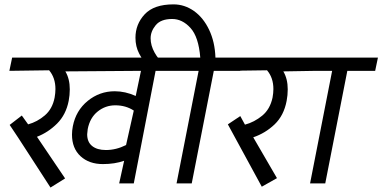

<svg xmlns="http://www.w3.org/2000/svg" viewBox="-20 -831 1732 870"><path d="M586.2 0H520L542.5 -102.5Q500 -87.5 446.2 -87.5Q383.8 -87.5 345 -123.1Q306.2 -158.8 306.2 -221.2Q306.2 -238.8 310 -258.8Q323.8 -330 377.5 -373.8Q431.2 -417.5 500 -417.5Q547.5 -417.5 595 -396.2L618.8 -510L276.2 -507.5Q296.2 -473.8 296.2 -426.2Q296.2 -400 291.2 -373.8Q278.8 -311.2 238.8 -271.2Q198.8 -231.2 147.5 -211.2L275 -22.5L208.8 18.8Q180 -25 116.9 -123.1Q53.8 -221.2 23.8 -265L78.8 -307.5L107.5 -267.5Q148.8 -278.8 183.1 -308.1Q217.5 -337.5 227.5 -388.8Q231.2 -410 231.2 -427.5Q231.2 -478.8 202.5 -512.5L22.5 -510L35 -570H820L807.5 -510H685ZM551.2 -173.8 586.2 -330Q550 -353.8 502.5 -353.8Q457.5 -353.8 422.5 -325.6Q387.5 -297.5 377.5 -246.2Q375 -228.8 375 -222.5Q375 -187.5 397.5 -169.4Q420 -151.2 460 -151.2Q506.2 -151.2 551.2 -173.8Z M848.8 0H780L880 -510H748.8L761.2 -570H887.5Q880 -663.8 843.1 -704.4Q806.2 -745 760 -745Q708.8 -745 685.6 -716.9Q662.5 -688.8 662.5 -657.5Q662.5 -625 680.6 -592.5Q698.8 -560 718.8 -548.8H638.8Q627.5 -556.2 610.6 -588.1Q593.8 -620 593.8 -660Q593.8 -721.2 635.6 -766.2Q677.5 -811.2 766.2 -811.2Q816.2 -811.2 858.8 -781.2Q901.2 -751.2 927.5 -696.2Q953.8 -641.2 956.2 -570H1081.2L1068.8 -510H948.8Z M1283.8 -426.2Q1283.8 -400 1278.8 -373.8Q1266.2 -307.5 1224.4 -267.5Q1182.5 -227.5 1127.5 -208.8L1235 -23.8L1166.2 15L1012.5 -267.5L1068.8 -305L1090 -266.2Q1132.5 -277.5 1168.1 -306.9Q1203.8 -336.2 1215 -388.8Q1218.8 -410 1218.8 -427.5Q1218.8 -478.8 1190 -512.5L1010 -510L1022.5 -570H1425L1412.5 -510L1263.8 -507.5Q1283.8 -473.8 1283.8 -426.2Z M1453.8 0H1385L1485 -510H1353.8L1366.2 -570H1692.5L1680 -510H1553.8Z"/></svg>

Font: Cambay
Style: Italic
Weight: 400
Italic angle: -11°
Designer: Pooja Saxena
Foundry: Pooja Saxena
Version: Version 1.019;PS 001.019;hotconv 1.0.70;makeotf.lib2.5.58329